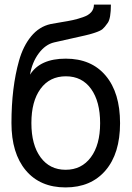

<svg xmlns="http://www.w3.org/2000/svg" viewBox="-20 -795 574 838"><path d="M417 -257.5Q417 -352 377.5 -407Q338 -462 267.5 -462Q197 -462 157 -407.5Q117 -353 117 -258Q117 -163 157 -108.5Q197 -54 266.5 -54Q336 -54 376.5 -108.5Q417 -163 417 -257.5ZM111 -469Q155 -539 267 -539Q379 -539 441.5 -464.5Q504 -390 504 -257.5Q504 -125 440.5 -51Q377 23 266 23Q155 23 92.5 -51.5Q30 -126 30 -258Q30 -413 63 -530Q81 -594 116 -636.5Q151 -679 201 -690Q215 -693 246.5 -698Q278 -703 298.5 -707.5Q319 -712 342 -720Q390 -736 390 -775H464Q464 -715 450.5 -695.5Q437 -676 427.5 -668Q418 -660 393.5 -652Q369 -644 350 -640Q255 -619 216.5 -610Q178 -601 149 -562Q120 -523 111 -469Z"/></svg>

Font: Autonym
Style: Regular
Weight: 500
Version: Version 1.0.20131126